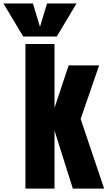

<svg xmlns="http://www.w3.org/2000/svg" viewBox="-116 -1121 639 1141"><path d="M35.2 0V-859.4H208V-480L292 -732.4H473.1L363.3 -414.1L502.9 0H316.9L208 -345.2V0ZM22 -903.8 -95.7 -1100.6H79.6L121.6 -961.4L163.6 -1100.6H338.9L221.2 -903.8Z"/></svg>

Font: Anton SC
Style: Regular
Weight: 400
Designer: Vernon Adams
Foundry: Vernon Adams
Version: Version 2.116; ttfautohint (v1.8.4.7-5d5b)